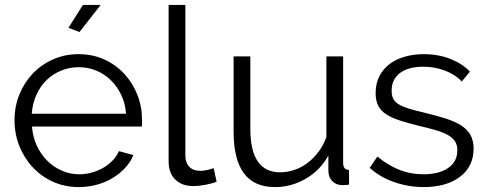

<svg xmlns="http://www.w3.org/2000/svg" viewBox="-20 -750 1980 780"><path d="M303 -620 258 -637 317 -730H389ZM300 10Q243 10 195.5 -11.5Q148 -33 113 -70.5Q78 -108 58.5 -157Q39 -206 39 -262Q39 -317 58.5 -365.5Q78 -414 112.5 -450.5Q147 -487 195 -508.5Q243 -530 299 -530Q356 -530 403.5 -508.5Q451 -487 485 -450Q519 -413 538 -365Q557 -317 557 -263Q557 -255 557 -247Q557 -239 556 -236H110Q113 -194 129.5 -158.5Q146 -123 172 -97Q198 -71 231.5 -56.5Q265 -42 303 -42Q328 -42 353 -49Q378 -56 399 -68Q420 -80 437 -97.5Q454 -115 463 -136L522 -120Q510 -91 488 -67.5Q466 -44 437 -26.5Q408 -9 373 0.5Q338 10 300 10ZM492 -288Q489 -330 472.5 -364.5Q456 -399 430.5 -424Q405 -449 371.5 -463Q338 -477 300 -477Q262 -477 228 -463Q194 -449 168.5 -424Q143 -399 127.5 -364Q112 -329 109 -288Z M665 -730H733V-118Q733 -89 749 -72.5Q765 -56 794 -56Q805 -56 820 -59Q835 -62 848 -67L860 -12Q841 -4 813.5 1Q786 6 766 6Q719 6 692 -20.5Q665 -47 665 -95Z M1097 10Q1012 10 970.5 -46.5Q929 -103 929 -215V-521H997V-227Q997 -50 1118 -50Q1148 -50 1177 -60Q1206 -70 1230.5 -89Q1255 -108 1274.5 -134Q1294 -160 1306 -193V-521H1374V-88Q1374 -60 1398 -60V0Q1386 2 1378.5 2Q1371 2 1368 2Q1344 1 1329 -15Q1314 -31 1314 -58V-118Q1280 -57 1221.5 -23.5Q1163 10 1097 10Z M1701 10Q1640 10 1582 -10Q1524 -30 1482 -68L1513 -114Q1557 -78 1602.5 -60Q1648 -42 1700 -42Q1763 -42 1800.5 -67.5Q1838 -93 1838 -140Q1838 -162 1828 -176.5Q1818 -191 1798.5 -202Q1779 -213 1749.5 -221.5Q1720 -230 1681 -239Q1636 -250 1603 -261Q1570 -272 1548.5 -286Q1527 -300 1516.5 -320.5Q1506 -341 1506 -372Q1506 -411 1521.5 -441Q1537 -471 1563.5 -490.5Q1590 -510 1625.5 -520Q1661 -530 1701 -530Q1761 -530 1810 -510.5Q1859 -491 1889 -459L1856 -419Q1827 -449 1785.5 -464Q1744 -479 1699 -479Q1672 -479 1649 -473.5Q1626 -468 1608.5 -456Q1591 -444 1581 -425.5Q1571 -407 1571 -382Q1571 -361 1578 -348Q1585 -335 1601 -325.5Q1617 -316 1641.5 -308.5Q1666 -301 1701 -293Q1751 -281 1789 -269Q1827 -257 1852.5 -241Q1878 -225 1891 -202Q1904 -179 1904 -146Q1904 -74 1849 -32Q1794 10 1701 10Z"/></svg>

Font: Oxford Sans
Style: Regular
Weight: 400
Designer: Matt McInerney, Pablo Impallari, Rodrigo Fuenzalida
Foundry: Matt McInerney, Pablo Impallari, Rodrigo Fuenzalida
Version: Version 3.000g; ttfautohint (v1.5) -l 8 -r 28 -G 28 -x 14 -D